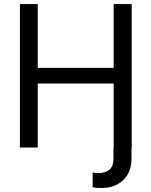

<svg xmlns="http://www.w3.org/2000/svg" viewBox="-20 -727 746 946"><path d="M627.9 0V55.7Q627.9 99.6 609.4 131.8Q590.8 164.1 557.6 181.6Q524.4 199.2 483.4 199.2Q458 199.2 446.3 197.3Q442.4 197.3 436.5 195.3V123Q437.5 123 439 123Q440.4 123 441.4 124Q453.1 126 462.9 126Q499 126 519 109.4Q539.1 92.8 539.1 53.7V0ZM78.1 -707H166V-392.6H540V-707H628.9V0H540V-315.4H166V0H78.1Z"/></svg>

Font: WEMIX Pretendard Variable
Style: Regular
Weight: 400
Designer: Base glyphs from Inter by Rasmus Andersson; Hangeul glyphs from Noto Sans CJK(Source Han Sans) by Jang Soo-young and Kan
Foundry: Kil Hyung-jin
Version: Version 1.000;Glyphs 3.2 (3208)